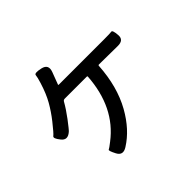

<svg xmlns="http://www.w3.org/2000/svg" viewBox="-174 -1047 1348 1348"><g transform="rotate(-45 500.0 -373.0)"><path d="M392 27Q340 60 314 10Q288 -40 297 -43.5Q306 -47 343 -76Q537 -224 556 -510Q556 -515 551 -515H332Q319 -515 313 -504Q286 -456 244 -400Q197 -338 187 -330Q141 -290 108 -333Q74 -375 89 -386Q104 -397 157 -464Q199 -517 231.5 -574Q264 -631 289 -712Q303 -757 304.5 -775.5Q306 -794 365 -781Q424 -768 402 -709L368 -619Q366 -614 371 -614H820Q882 -614 895.5 -616.5Q909 -619 913 -565Q917 -512 856 -513L670 -515Q664 -515 664 -509Q652 -313 573 -172Q499 -40 392 27Z"/></g></svg>

Font: Resource Han Rounded CN Medium
Style: Regular
Weight: 500
Designer: Cyano Hao (round all glyphs); Ryoko NISHIZUKA 西塚涼子 (kana, bopomofo & ideographs); Paul D. Hunt (Latin, Greek & Cyrillic)
Foundry: Cyano Hao
Version: 0.990